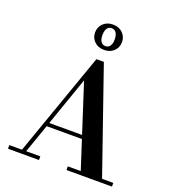

<svg xmlns="http://www.w3.org/2000/svg" viewBox="-176 -1151 1150 1283"><g transform="rotate(20 399.0 -510.0)"><path d="M212 -230V-256H532.5V-230ZM433 -764.5 689 -26H769V0H445.5V-26H537.5L351 -603L149.5 -26H250V0H29.5V-26H119.5L380 -764.5ZM406 -840Q363.5 -840 337 -865.8Q310.5 -891.5 310.5 -929.5Q310.5 -968 337 -994Q363.5 -1020 406 -1020Q449 -1020 475.5 -994Q502 -968 502 -929.5Q502 -891.5 475.5 -865.8Q449 -840 406 -840ZM406 -867Q420 -867 430 -874.5Q440 -882 445 -896Q450 -910 450 -929.5Q450 -949.5 445 -964Q440 -978.5 430 -986.2Q420 -994 406 -994Q392 -994 382.2 -986.2Q372.5 -978.5 367.5 -964Q362.5 -949.5 362.5 -929.5Q362.5 -910 367.5 -896Q372.5 -882 382.2 -874.5Q392 -867 406 -867Z"/></g></svg>

Font: Bodoni Moda 9pt SemiBold
Style: Regular
Weight: 600
Designer: Owen Earl
Foundry: indestructible type
Version: Version 2.005